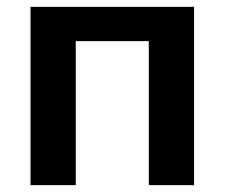

<svg xmlns="http://www.w3.org/2000/svg" viewBox="-20 -540 655 560"><path d="M69 -520H546V0H414V-420H201V0H69Z"/></svg>

Font: Mplus 1p Bold
Style: Bold
Weight: 700
Version: Version 1.061